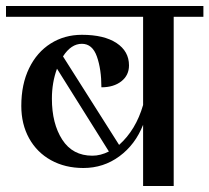

<svg xmlns="http://www.w3.org/2000/svg" viewBox="-32 -620 698 640"><path d="M646 -600V-564H547V0H445V-204Q419 -138 366 -99Q313 -60 246 -60Q185 -60 138 -86Q91 -112 65 -159Q39 -206 39 -267Q39 -339 65 -392.5Q91 -446 137 -475Q183 -504 241 -504Q315 -504 356.5 -476.5Q398 -449 398 -402Q398 -369 372.5 -349Q347 -329 306 -329Q306 -389 291 -431.5Q276 -474 241 -474Q205 -474 178 -432L365 -137Q421 -187 445 -270V-564H-12V-600ZM276 -101Q303 -101 331 -115L158 -391Q141 -345 141 -291Q141 -208 175.5 -154.5Q210 -101 276 -101Z"/></svg>

Font: Arya
Style: Regular
Weight: 400
Designer: Eduardo Rodriguez Tunni, Modular Infotech
Foundry: Eduardo Rodriguez Tunni, Modular Infotech
Version: Version 1.002